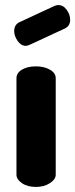

<svg xmlns="http://www.w3.org/2000/svg" viewBox="-20 -738 297 758"><path d="M122 0Q88 0 66.5 -15Q45 -30 45 -48V-429Q45 -450 66.5 -463Q88 -476 122 -476Q154 -476 177 -463Q200 -450 200 -429V-48Q200 -30 177 -15Q154 0 122 0ZM82 -557Q63 -557 49.5 -576.5Q36 -596 36 -615Q36 -640 56 -650L196 -715Q204 -718 210 -718Q230 -718 243.5 -699Q257 -680 257 -660Q257 -636 237 -626L97 -561Q93 -560 89.5 -558.5Q86 -557 82 -557Z"/></svg>

Font: Dosis ExtraLight ExtraBold
Style: Regular
Weight: 800
Version: Version 3.001; ttfautohint (v1.8.2)